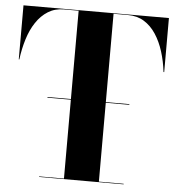

<svg xmlns="http://www.w3.org/2000/svg" viewBox="-53 -800 780 849"><g transform="rotate(5 337.0 -375.0)"><path d="M158 -352.5V-355.5H521.5V-352.5ZM152 0V-2.5H262V-747.5H197Q157 -747.5 126.5 -728.5Q96 -709.5 74 -676.5Q52 -643.5 38.8 -600.5Q25.5 -557.5 19.5 -510H17V-750H662.5V-510H659.5Q654 -557.5 640.5 -600.5Q627 -643.5 605.2 -676.5Q583.5 -709.5 552.8 -728.5Q522 -747.5 482 -747.5H417V-2.5H527V0Z"/></g></svg>

Font: Bodoni Moda 72pt
Style: Bold
Weight: 700
Designer: Owen Earl
Foundry: indestructible type
Version: Version 2.004